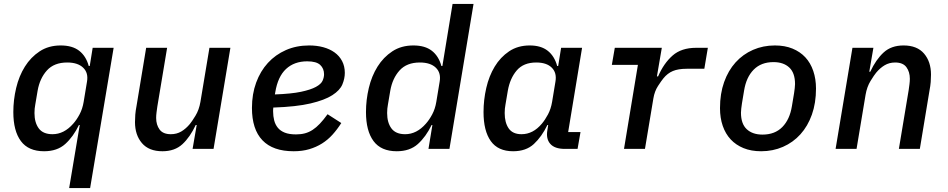

<svg xmlns="http://www.w3.org/2000/svg" viewBox="-20 -760 4840 980"><path d="M387 -122H383Q354 -62 313 -25Q272 12 205 12Q125 12 86.5 -40Q48 -92 48 -188Q48 -250 62.5 -311Q77 -372 107 -420Q137 -468 182.5 -498Q228 -528 290 -528Q349 -528 384 -501Q419 -474 433 -423H438L453 -516H560L440 200H333ZM248 -75Q307 -75 354 -129Q371 -148 386 -176Q401 -204 407 -240L424 -343Q432 -388 404.5 -414.5Q377 -441 323 -441Q256 -441 219.5 -400.5Q183 -360 172 -297L160 -226Q158 -217 157 -205.5Q156 -194 156 -183Q156 -134 178 -104.5Q200 -75 248 -75Z M984 -122H979Q950 -60 911 -24Q872 12 809 12Q740 12 704.5 -29.5Q669 -71 669 -137Q669 -155 670.5 -174.5Q672 -194 677 -220L726 -516H833L783 -216Q781 -202 779 -186.5Q777 -171 777 -158Q777 -123 794.5 -99Q812 -75 852 -75Q882 -75 905.5 -89Q929 -103 949 -127Q959 -139 977.5 -169Q996 -199 1003 -240L1049 -516H1156L1070 0H963Z M1479 12Q1373 12 1319.5 -44Q1266 -100 1266 -209Q1266 -280 1287.5 -338.5Q1309 -397 1347.5 -439Q1386 -481 1439.5 -504.5Q1493 -528 1558 -528Q1597 -528 1630 -519Q1663 -510 1687.5 -492.5Q1712 -475 1726 -448.5Q1740 -422 1740 -388Q1740 -359 1727.5 -329Q1715 -299 1676 -274Q1637 -249 1565 -232Q1493 -215 1375 -211Q1374 -204 1374 -198.5Q1374 -193 1374 -191Q1374 -167 1379.5 -145.5Q1385 -124 1398 -108Q1411 -92 1433.5 -83Q1456 -74 1491 -74Q1516 -74 1536.5 -79.5Q1557 -85 1575.5 -97Q1594 -109 1612.5 -128.5Q1631 -148 1652 -177L1722 -132Q1701 -99 1677 -72.5Q1653 -46 1623.5 -27.5Q1594 -9 1558.5 1.5Q1523 12 1479 12ZM1548 -447Q1482 -447 1440 -408Q1398 -369 1385 -289L1383 -278Q1467 -281 1516.5 -291.5Q1566 -302 1592.5 -316.5Q1619 -331 1626.5 -348Q1634 -365 1634 -381Q1634 -410 1614.5 -428.5Q1595 -447 1548 -447Z M2187 -122H2183Q2154 -62 2113 -25Q2072 12 2005 12Q1925 12 1886.5 -40Q1848 -92 1848 -188Q1848 -250 1862.5 -311Q1877 -372 1907 -420Q1937 -468 1982.5 -498Q2028 -528 2090 -528Q2149 -528 2184 -501Q2219 -474 2233 -423H2238L2290 -740H2397L2274 0H2167ZM2048 -75Q2107 -75 2154 -129Q2171 -148 2186 -176Q2201 -204 2207 -240L2224 -343Q2232 -388 2204.5 -414.5Q2177 -441 2123 -441Q2056 -441 2019.5 -400.5Q1983 -360 1972 -297L1960 -226Q1958 -217 1957 -205.5Q1956 -194 1956 -183Q1956 -134 1978 -104.5Q2000 -75 2048 -75Z M2599 12Q2522 12 2485 -40Q2448 -92 2448 -188Q2448 -250 2462 -311Q2476 -372 2505 -420Q2534 -468 2578.5 -498Q2623 -528 2684 -528Q2741 -528 2775.5 -501Q2810 -474 2824 -423H2829L2844 -516H2951L2880 -86H2943L2928 0H2863Q2811 0 2788.5 -26Q2766 -52 2774 -96L2778 -122H2774Q2745 -62 2705 -25Q2665 12 2599 12ZM2642 -75Q2701 -75 2746 -129Q2762 -148 2777 -176Q2792 -204 2798 -240L2815 -343Q2823 -388 2796.5 -414.5Q2770 -441 2717 -441Q2652 -441 2617.5 -400.5Q2583 -360 2572 -297L2560 -226Q2558 -217 2557 -205.5Q2556 -194 2556 -183Q2556 -134 2576.5 -104.5Q2597 -75 2642 -75Z M3165 0 3236 -429H3103L3118 -516H3358L3333 -370H3339Q3368 -437 3413 -476.5Q3458 -516 3533 -516H3593L3575 -409H3485Q3442 -409 3414.5 -397.5Q3387 -386 3366 -360Q3356 -348 3338.5 -321Q3321 -294 3315 -258L3272 0Z M3865 12Q3814 12 3775 -4Q3736 -20 3709.5 -48.5Q3683 -77 3669 -117.5Q3655 -158 3655 -208Q3655 -282 3676 -341Q3697 -400 3734.5 -441.5Q3772 -483 3823.5 -505.5Q3875 -528 3935 -528Q3986 -528 4025 -512Q4064 -496 4090.5 -467.5Q4117 -439 4131 -398Q4145 -357 4145 -308Q4145 -234 4124 -175Q4103 -116 4065.5 -74.5Q4028 -33 3976.5 -10.5Q3925 12 3865 12ZM3872 -73Q3935 -73 3973 -111.5Q4011 -150 4022 -218L4033 -284Q4035 -298 4036.5 -310Q4038 -322 4038 -331Q4038 -388 4008.5 -415.5Q3979 -443 3928 -443Q3865 -443 3827 -404.5Q3789 -366 3778 -298L3767 -232Q3765 -218 3763.5 -206Q3762 -194 3762 -185Q3762 -128 3791.5 -100.5Q3821 -73 3872 -73Z M4245 0 4331 -516H4438L4417 -394H4422Q4451 -456 4490 -492Q4529 -528 4592 -528Q4661 -528 4696.5 -486.5Q4732 -445 4732 -379Q4732 -361 4730.5 -341.5Q4729 -322 4724 -296L4675 0H4568L4618 -300Q4620 -314 4622 -329.5Q4624 -345 4624 -358Q4624 -393 4606.5 -417Q4589 -441 4549 -441Q4519 -441 4495.5 -427Q4472 -413 4452 -389Q4442 -377 4423.5 -347Q4405 -317 4398 -276L4352 0Z"/></svg>

Font: IBM Plex Mono Medium
Style: Italic
Weight: 500
Italic angle: -9°
Monospace: yes
Designer: Mike Abbink, Paul van der Laan, Pieter van Rosmalen
Foundry: Bold Monday
Version: Version 2.3